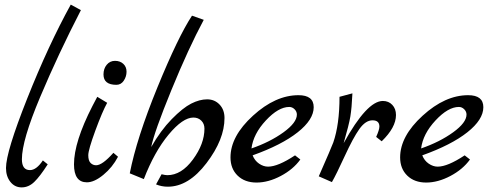

<svg xmlns="http://www.w3.org/2000/svg" viewBox="-20 -792 2127 833"><path d="M166 -96 187 -79Q153 -26 128.5 -2.5Q104 21 74 21Q44 21 25 -3Q6 -27 6 -63Q6 -133 98 -364.5Q190 -596 287 -772L331 -748Q233 -558 154 -370.5Q75 -183 75 -101Q75 -54 110 -54Q138 -54 166 -96Z M485 -424Q429 -424 429 -469Q429 -494 443 -511Q457 -528 479 -528Q501 -528 515 -515Q529 -502 529 -481Q529 -460 517 -442Q505 -424 485 -424ZM472 -129 492 -112Q468 -66 428.5 -33.5Q389 -1 357 -1Q301 -1 301 -79Q301 -176 381 -332Q399 -366 402 -372L445 -346Q424 -308 393.5 -225Q363 -142 363 -118.5Q363 -95 373 -85Q383 -75 397 -75Q424 -75 472 -129Z M954 -280Q954 -187 876 -84.5Q798 18 708 18Q681 18 657 8L681 -36Q697 -32 706 -32Q767 -32 817 -100Q867 -168 867 -234Q867 -255 853.5 -268.5Q840 -282 819 -282Q773 -282 711.5 -208Q650 -134 604 -15L543 -40Q573 -193 663 -413Q753 -633 813 -724L864 -706Q798 -583 723.5 -401Q649 -219 636 -154Q677 -226 725 -275Q773 -324 809.5 -342.5Q846 -361 878.5 -361Q911 -361 932.5 -338.5Q954 -316 954 -280Z M1260 -118 1283 -100Q1252 -57 1198 -28.5Q1144 0 1093 0Q1042 0 1011 -30Q980 -60 980 -109Q980 -201 1077.5 -290Q1175 -379 1275 -379Q1341 -379 1341 -327Q1341 -273 1271.5 -218Q1202 -163 1076 -118Q1085 -95 1104 -82Q1123 -69 1143 -69Q1186 -69 1260 -118ZM1071 -148Q1152 -176 1210 -218Q1268 -260 1268 -295Q1268 -308 1258 -318Q1248 -328 1235 -328Q1188 -328 1133.5 -269.5Q1079 -211 1071 -148Z M1641 -354Q1666 -354 1682 -337Q1698 -320 1698 -293Q1698 -239 1636 -179L1612 -198Q1626 -229 1626 -243Q1626 -270 1596 -270Q1566 -270 1539 -232Q1512 -194 1475.5 -114.5Q1439 -35 1420 -2L1363 -27Q1418 -152 1426 -174Q1453 -252 1453 -372L1509 -387Q1506 -322 1500 -286.5Q1494 -251 1471 -171Q1572 -354 1641 -354Z M1996 -118 2019 -100Q1988 -57 1934 -28.5Q1880 0 1829 0Q1778 0 1747 -30Q1716 -60 1716 -109Q1716 -201 1813.5 -290Q1911 -379 2011 -379Q2077 -379 2077 -327Q2077 -273 2007.5 -218Q1938 -163 1812 -118Q1821 -95 1840 -82Q1859 -69 1879 -69Q1922 -69 1996 -118ZM1807 -148Q1888 -176 1946 -218Q2004 -260 2004 -295Q2004 -308 1994 -318Q1984 -328 1971 -328Q1924 -328 1869.5 -269.5Q1815 -211 1807 -148Z"/></svg>

Font: Marck Script
Style: Regular
Weight: 400
Designer: Denis Masharov, Marck Fogel
Foundry: Denis Masharov
Version: Version 1.002